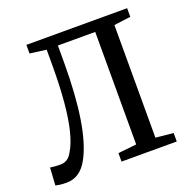

<svg xmlns="http://www.w3.org/2000/svg" viewBox="-132 -871 991 1003"><g transform="rotate(-20 364.0 -369.0)"><path d="M71.5 5.5Q47 5.5 33.8 3.5Q20.5 1.5 10 -1L16 -98.5Q27 -97 39.8 -95.8Q52.5 -94.5 73.5 -94.5Q86 -94.5 97.5 -98.5Q109 -102.5 119.2 -111.8Q129.5 -121 138.5 -138Q162 -176 178 -239.5Q194 -303 202 -393.2Q210 -483.5 210 -601.5V-683L119 -695V-743H679V-695L586.5 -683V-57L684.5 -47V0H377.5V-47L480 -58V-683.5H272.5V-590.5Q272.5 -499.5 267.2 -421.5Q262 -343.5 251.8 -279.2Q241.5 -215 226.2 -164.2Q211 -113.5 190.5 -76Q168.5 -34.5 138.5 -14.5Q108.5 5.5 71.5 5.5Z"/></g></svg>

Font: Merriweather 28pt
Style: Regular
Weight: 400
Version: Version 2.100